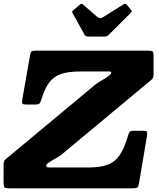

<svg xmlns="http://www.w3.org/2000/svg" viewBox="-72 -1026 864 1046"><path d="M388.5 -837Q392 -831.5 397 -829Q402 -826.5 413.5 -826.5H492Q503 -826.5 508.5 -828.5Q514 -830.5 520 -836L639 -954.5Q646 -961 646.2 -964Q646.5 -967 641.5 -972.5L619.5 -999.5Q615 -1004.5 612 -1005.8Q609 -1007 601 -1002.5L491 -933.5Q480.5 -927 473.2 -927.2Q466 -927.5 458.5 -933.5L381.5 -1000.5Q375.5 -1005 373 -1005.5Q370.5 -1006 363 -1000.5L329 -971.5Q323 -967 321.5 -963.5Q320 -960 323 -955ZM-52.5 -35Q-52.5 -11 -47.8 -5.5Q-43 0 -19.5 0H646.5Q670.5 0 676.2 -4.5Q682 -9 685.5 -28.5L728.5 -284Q731 -301 729 -307.2Q727 -313.5 705.5 -313.5H660Q639.5 -313.5 634.5 -307.8Q629.5 -302 625.5 -287Q606 -219.5 580.5 -181.8Q555 -144 514.8 -128.8Q474.5 -113.5 409.5 -113.5H235Q209.5 -113.5 194.5 -113.5Q179.5 -113.5 179.5 -124Q179.5 -131.5 194.8 -141.5Q210 -151.5 229.5 -162Q249 -172.5 260.5 -181.5L741 -581.5Q753.5 -591 759 -597.8Q764.5 -604.5 764.5 -627.5V-720Q764.5 -740 760 -745Q755.5 -750 736 -750H124Q105.5 -750 100 -745.8Q94.5 -741.5 92 -726L50 -487.5Q47 -471 48.8 -463.8Q50.5 -456.5 72 -456.5H119.5Q140 -456.5 144.8 -464Q149.5 -471.5 154.5 -487Q171.5 -543.5 195.8 -576.2Q220 -609 259.8 -622.8Q299.5 -636.5 362.5 -636.5H493Q506.5 -636.5 520.2 -636.8Q534 -637 534 -629.5Q534 -624 523.8 -615.5Q513.5 -607 498.8 -598Q484 -589 470.2 -580.8Q456.5 -572.5 449.5 -567L-27.5 -170Q-40.5 -160 -46.5 -153.2Q-52.5 -146.5 -52.5 -122.5Z"/></svg>

Font: Besley ExtraBold
Style: Italic
Weight: 800
Italic angle: -13°
Designer: Owen Earl
Foundry: indestructible type*
Version: Version 2.001